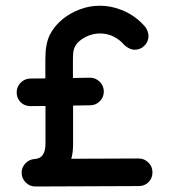

<svg xmlns="http://www.w3.org/2000/svg" viewBox="-20 -659 599 680"><path d="M87.9 -283.2Q66.9 -283.2 53 -297.1Q39.1 -311 39.1 -332Q39.1 -352.1 53.2 -366.2Q67.4 -380.4 87.4 -380.9L140.6 -381.3V-448.7Q140.6 -449.2 140.6 -449.7Q140.6 -503.4 156.2 -535.2Q171.9 -566.9 203.1 -592.3Q230.5 -613.8 263.9 -626.2Q297.4 -638.7 333.5 -638.7Q371.1 -638.7 407.2 -625Q459 -605.5 494.6 -563.5Q498.5 -558.6 502.2 -549.3Q505.9 -540 505.9 -531.7Q505.9 -511.7 491.7 -497.3Q477.5 -482.9 457 -482.9Q446.3 -482.9 435.5 -488.8Q424.8 -494.6 419.4 -500.5Q405.8 -517.1 383.5 -528.8Q361.3 -540.5 334.5 -540.5Q318.4 -540.5 302.2 -535.6Q283.7 -530.3 266.6 -517.8Q249.5 -505.4 243.2 -488.8Q238.3 -477.1 238.3 -449.7Q238.3 -449.2 238.3 -448.7V-382.8L298.3 -383.8Q298.3 -383.8 298.8 -383.8Q318.8 -383.8 333.3 -369.4Q347.7 -355 347.7 -335Q347.7 -314.9 333.5 -300.5Q319.3 -286.1 299.3 -286.1L238.8 -285.2V-150.4Q238.8 -149.9 238.8 -149.4Q238.8 -117.7 232.4 -96.7L471.2 -97.7Q491.2 -97.7 505.6 -83.3Q520 -68.8 520 -48.8Q520 -27.8 506.1 -13.9Q492.2 0 471.7 0L106 1.5Q105.5 1.5 105.5 1.5Q85.4 1.5 71 -12.9Q56.6 -27.3 56.6 -47.4Q56.6 -66.4 70.3 -80.6Q84 -94.7 102.1 -95.7Q123.5 -97.2 132.3 -111.6Q141.1 -126 141.1 -149.9Q141.1 -149.9 141.1 -150.4V-283.7L88.4 -283.2Q88.4 -283.2 87.9 -283.2Z"/></svg>

Font: Manjari
Style: Bold
Weight: 700
Designer: Santhosh Thottingal <santhosh.thottingal@gmail.com>
Version: Version 2.000